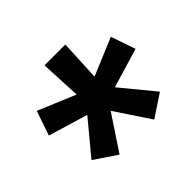

<svg xmlns="http://www.w3.org/2000/svg" viewBox="-120 -913 841 841"><g transform="rotate(-45 300.5 -492.5)"><path d="M192 -238 88 -308 215 -461 32 -516 71 -630 245 -557 236 -747H365L356 -557L530 -630L569 -516L386 -461L512 -308L408 -239L300 -401Z"/></g></svg>

Font: IBM Plex Sans Devanagari
Style: Bold
Weight: 700
Designer: Mike Abbink, Paul van der Laan, Pieter van Rosmalen, Erin McLaughlin
Foundry: Bold Monday
Version: Version 1.1